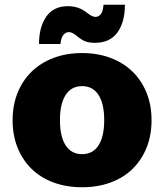

<svg xmlns="http://www.w3.org/2000/svg" viewBox="-20 -775 690 807"><path d="M325 12Q259 12 205 -8Q151 -28 113 -65Q75 -102 54 -154Q33 -206 33 -270Q33 -333 54 -385Q75 -437 113 -474Q151 -511 205 -531.5Q259 -552 325 -552Q391 -552 445 -531.5Q499 -511 537 -474Q575 -437 596 -385Q617 -333 617 -270Q617 -206 596 -154Q575 -102 537 -65Q499 -28 445 -8Q391 12 325 12ZM325 -127Q370 -127 394 -164Q418 -201 418 -270Q418 -339 394 -376Q370 -413 325 -413Q280 -413 256 -376Q232 -339 232 -270Q232 -201 256 -164Q280 -127 325 -127ZM379 -595Q353 -595 336.5 -602Q320 -609 299 -627Q283 -640 269 -640Q257 -640 247 -629Q237 -618 234 -590H144Q144 -661 174.5 -705Q205 -749 265 -749Q289 -749 309 -742Q329 -735 350 -718Q368 -704 381 -704Q394 -704 403.5 -715Q413 -726 415 -755H505Q505 -682 473.5 -638.5Q442 -595 379 -595Z"/></svg>

Font: Geist Black
Style: Regular
Weight: 400
Designer: Basement.studio, Andrés Briganti, Mateo Zaragoza
Foundry: Basement.studio, Vercel, Andrés Briganti, Guido Ferreyra, Mateo Zaragoza
Version: Version 1.401